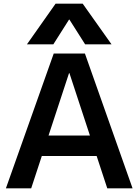

<svg xmlns="http://www.w3.org/2000/svg" viewBox="-20 -1020 750 1040"><path d="M12 0 271 -730H440L698 0H561L356 -624H354L149 0ZM154 -175V-286H557V-175ZM126 -780 281 -1000H428L584 -780H441L356 -914H354L269 -780Z"/></svg>

Font: M PLUS 1 SemiBold
Style: Regular
Weight: 600
Designer: Coji Morishita
Foundry: UNDERFOREST DESIGN
Version: Version 1.001